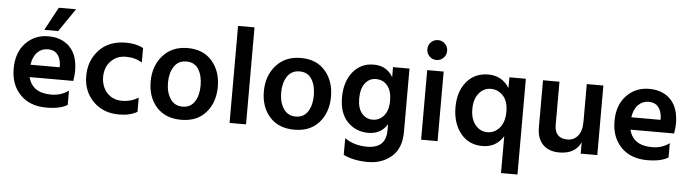

<svg xmlns="http://www.w3.org/2000/svg" viewBox="-53 -965 5013 1394"><g transform="rotate(5 2454.0 -268.0)"><path d="M336 -556H235L326 -725H452ZM157 -295H370V-310Q368 -359 343.5 -388.5Q319 -418 274 -418Q229 -418 197.5 -386.5Q166 -355 157 -295ZM299 5Q178 5 108 -67Q38 -139 38 -256.5Q38 -374 104 -443Q170 -512 269 -512Q368 -512 426 -452Q484 -392 484 -277Q484 -249 477 -205H159Q172 -150 213.5 -121Q255 -92 326 -92Q397 -92 452 -132V-28Q399 5 299 5Z M829 9Q712 9 639.5 -65Q567 -139 567.5 -251Q568 -363 639.5 -439Q711 -515 835 -515Q909 -515 961 -487V-381Q911 -413 844 -413Q777 -413 734 -369Q691 -325 690 -252Q692 -180 733.5 -136Q775 -92 841.5 -92Q908 -92 961 -126V-22Q908 9 829 9Z M1283.5 -417Q1224 -417 1193.5 -370Q1163 -323 1163 -252.5Q1163 -182 1194 -135Q1225 -88 1283 -88Q1341 -88 1371 -134Q1401 -180 1401 -252Q1401 -324 1372 -370.5Q1343 -417 1283.5 -417ZM1284.5 -515Q1398 -515 1462 -441.5Q1526 -368 1526 -254Q1526 -140 1461.5 -66Q1397 8 1281.5 8Q1166 8 1101.5 -64Q1037 -136 1037 -250Q1037 -364 1104 -439.5Q1171 -515 1284.5 -515Z M1754 0H1634V-707H1754Z M2108.5 -417Q2049 -417 2018.5 -370Q1988 -323 1988 -252.5Q1988 -182 2019 -135Q2050 -88 2108 -88Q2166 -88 2196 -134Q2226 -180 2226 -252Q2226 -324 2197 -370.5Q2168 -417 2108.5 -417ZM2109.5 -515Q2223 -515 2287 -441.5Q2351 -368 2351 -254Q2351 -140 2286.5 -66Q2222 8 2106.5 8Q1991 8 1926.5 -64Q1862 -136 1862 -250Q1862 -364 1929 -439.5Q1996 -515 2109.5 -515Z M2666.5 -410Q2616 -410 2586 -369.5Q2556 -329 2556 -259Q2556 -189 2587 -151.5Q2618 -114 2666.5 -114Q2715 -114 2748 -152.5Q2781 -191 2781 -262.5Q2781 -334 2749 -372Q2717 -410 2666.5 -410ZM2901 -46Q2901 74 2831.5 134.5Q2762 195 2658.5 195Q2555 195 2480 159V37Q2548 85 2643 85Q2781 85 2781 -47V-91Q2735 -16 2643.5 -16Q2552 -16 2491.5 -78.5Q2431 -141 2431 -255.5Q2431 -370 2488.5 -441.5Q2546 -513 2640.5 -513Q2735 -513 2781 -434V-507H2901Z M3090 -731Q3120 -731 3141 -710Q3162 -689 3162 -658.5Q3162 -628 3141 -607Q3120 -586 3090 -586Q3060 -586 3039 -607Q3018 -628 3018 -658.5Q3018 -689 3039 -710Q3060 -731 3090 -731ZM3150 0H3030V-507H3150Z M3749 191H3629V-78Q3577 7 3476.5 7Q3376 7 3317 -67.5Q3258 -142 3258 -257Q3258 -372 3317.5 -443Q3377 -514 3476 -514Q3575 -514 3629 -429V-507H3749ZM3416 -369.5Q3381 -327 3381 -254Q3381 -181 3416.5 -138.5Q3452 -96 3504 -96Q3556 -96 3592.5 -138Q3629 -180 3629 -257Q3629 -334 3591.5 -373Q3554 -412 3502.5 -412Q3451 -412 3416 -369.5Z M4314 0H4193V-83Q4153 5 4037 5Q3960 5 3917 -39Q3874 -83 3874 -164V-507H3994V-192Q3994 -144 4017.5 -119Q4041 -94 4087.5 -94Q4134 -94 4163.5 -129Q4193 -164 4193 -235V-507H4314Z M4536 -295H4749V-310Q4747 -359 4722.5 -388.5Q4698 -418 4653 -418Q4608 -418 4576.5 -386.5Q4545 -355 4536 -295ZM4678 5Q4557 5 4487 -67Q4417 -139 4417 -256.5Q4417 -374 4483 -443Q4549 -512 4648 -512Q4747 -512 4805 -452Q4863 -392 4863 -277Q4863 -249 4856 -205H4538Q4551 -150 4592.5 -121Q4634 -92 4705 -92Q4776 -92 4831 -132V-28Q4778 5 4678 5Z"/></g></svg>

Font: Hind Colombo SemiBold
Style: Regular
Weight: 600
Designer: Jyotish Sonowal, Aditi Pimprikar
Foundry: Indian Type Foundry
Version: Version 1.000;PS 1.0;hotconv 1.0.86;makeotf.lib2.5.63406; tt